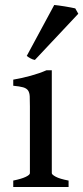

<svg xmlns="http://www.w3.org/2000/svg" viewBox="-20 -751 334 771"><path d="M33.2 0V-25.9Q66.4 -32.7 83.3 -40.8Q100.1 -48.8 100.1 -55.7V-323.7Q100.1 -348.6 99.4 -364Q98.6 -379.4 92.5 -387.9Q86.4 -396.5 72.8 -400.4Q59.1 -404.3 33.2 -406.7V-431.2Q67.9 -437 103.3 -446.8Q138.7 -456.5 166.5 -468.8H188V-55.7Q188 -49.8 203.9 -41.3Q219.7 -32.7 255.4 -25.9V0ZM120.1 -510.3Q111.3 -511.7 102.1 -516.8Q92.8 -522 87.4 -526.4L197.8 -731Q203.6 -730.5 215.3 -729Q227.1 -727.5 240.2 -725.3Q253.4 -723.1 265.1 -720.9Q276.9 -718.8 282.2 -717.3L294.4 -695.8Z"/></svg>

Font: Gentium Book Basic
Style: Regular
Weight: 400
Designer: J. Victor Gaultney and Annie Olsen
Foundry: SIL International
Version: Version 1.102; 2013; Maintenance release